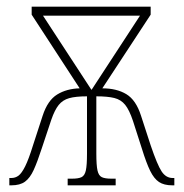

<svg xmlns="http://www.w3.org/2000/svg" viewBox="-20 -556 551 576"><path d="M8 0V-22H14Q26 -22 35.5 -29Q45 -36 55.5 -57Q66 -78 79 -120L108 -209Q123 -255 151.5 -272.5Q180 -290 219 -291L75 -512V-536H432V-512L287 -291Q330 -291 359 -273.5Q388 -256 403 -209L432 -120Q452 -61 465 -41.5Q478 -22 498 -22H503V0H497Q472 0 457 -10Q442 -20 430.5 -43.5Q419 -67 406 -109L379 -193Q368 -226 355.5 -241.5Q343 -257 323 -262Q303 -267 269 -267V-95Q269 -60 272.5 -44.5Q276 -29 285.5 -24.5Q295 -20 314 -20H327V0H183V-20H196Q215 -20 224.5 -24.5Q234 -29 237.5 -44.5Q241 -60 241 -95V-267Q207 -267 187.5 -261.5Q168 -256 156 -241Q144 -226 134 -197L105 -110Q92 -70 81 -46Q70 -22 55 -11Q40 0 14 0ZM254 -287H255L400 -509H109Z"/></svg>

Font: Noto Serif Condensed Thin
Style: Regular
Weight: 100
Width: 3
Designer: Monotype Design Team
Foundry: Monotype Imaging Inc.
Version: Version 2.013; ttfautohint (v1.8.4.7-5d5b)